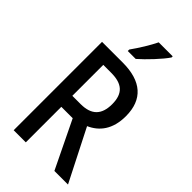

<svg xmlns="http://www.w3.org/2000/svg" viewBox="-283 -1019 1097 1097"><g transform="rotate(45 265.0 -470.5)"><path d="M212 -793V-781H276C319 -818 389 -892 415 -932V-941H302C280 -896 247 -842 212 -793ZM71 0H169V-287H261L400 0H510L351 -313C419 -343 468 -403 468 -510C468 -645 389 -714 238 -714H71ZM236 -376H169V-626H233C321 -626 364 -590 364 -503C364 -419 324 -376 236 -376Z"/></g></svg>

Font: Noto Sans Mono Condensed Medium
Style: Regular
Weight: 500
Width: 3
Designer: Monotype Design Team
Foundry: Monotype Imaging Inc.
Version: Version 2.014